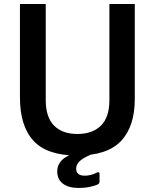

<svg xmlns="http://www.w3.org/2000/svg" viewBox="-20 -762 763 953"><path d="M580.5 -62C626.2 -110 649 -179.7 649 -271V-742H523V-265C523 -208.3 509 -166.2 481 -138.5C453 -110.8 414 -97 364 -97C314 -97 275.3 -111 248 -139C220.7 -167 207 -209 207 -265V-742H79V-278C79 -183.3 101.5 -111.7 146.5 -63C191.5 -14.3 264 10 364 10C462.7 10 534.8 -14 580.5 -62ZM286.5 33.5C271.5 49.2 264 67.3 264 88C264 114.7 273.3 135.2 292 149.5C310.7 163.8 337 171 371 171C390.3 171 408.7 169.2 426 165.5C443.3 161.8 456.7 157.7 466 153C471.3 149.7 474 145.3 474 140V103C474 96.3 472 93 468 93C464.7 93 462 93.7 460 95C441.3 105 421.3 110 400 110C372 110 358 98 358 74C358 59.3 365.3 46 380 34C394.7 22 419.3 9.3 454 -4L366 -8C328 4 301.5 17.8 286.5 33.5Z"/></svg>

Font: Morrison SemiBold
Style: Regular
Weight: 600
Designer: Pablo Impallari, Rodrigo Fuenzalida (Modified by Dan O. Williams)
Version: Version 0.030; ttfautohint (v1.8.1)